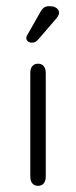

<svg xmlns="http://www.w3.org/2000/svg" viewBox="-20 -593 246 621"><path d="M78 -22Q78 -8 84.5 0Q91 8 103 8Q115 8 121.5 0Q128 -8 128 -22V-357Q128 -371 121.5 -379Q115 -387 103 -387Q91 -387 84.5 -379Q78 -371 78 -357ZM171 -551Q171 -558 167.5 -562.5Q164 -567 157.5 -570Q151 -573 139 -573Q129 -573 122.5 -568.5Q116 -564 110 -553L69 -481Q65 -475 65 -470Q65 -464 70 -459.5Q75 -455 83 -455Q90 -455 94.5 -457.5Q99 -460 105 -467L162 -533Q171 -544 171 -551Z"/></svg>

Font: Beiruti Light
Style: Regular
Weight: 300
Designer: Arlette Boutros
Foundry: Boutros
Version: Version 1.41